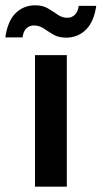

<svg xmlns="http://www.w3.org/2000/svg" viewBox="-85 -704 383 724"><path d="M47 0V-496H167V0ZM164 -562Q136 -562 116.5 -573.5Q97 -585 80 -596.5Q63 -608 43 -608Q26 -608 14.5 -597Q3 -586 0 -563H-65Q-56 -625 -26 -654.5Q4 -684 48 -684Q76 -684 95.5 -672.5Q115 -661 132 -649Q149 -637 169 -637Q186 -637 197.5 -648.5Q209 -660 212 -682H278Q269 -621 238.5 -591.5Q208 -562 164 -562Z"/></svg>

Font: DM Sans 36pt SemiBold
Style: Regular
Weight: 600
Designer: Colophon Foundry, Jonny Pinhorn
Foundry: Colophon Foundry
Version: Version 4.004;gftools[0.9.30]